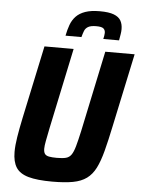

<svg xmlns="http://www.w3.org/2000/svg" viewBox="-60 -942 739 997"><g transform="rotate(5 309.5 -443.5)"><path d="M250 8Q171 8 125.5 -5Q80 -18 61 -48Q42 -78 42 -129Q42 -162 49 -206Q56 -250 68 -307L149 -688H301L212 -266Q204 -226 199 -200Q194 -174 194 -159Q194 -141 200.5 -132Q207 -123 222.5 -120Q238 -117 263 -117Q293 -117 310.5 -121.5Q328 -126 338.5 -141Q349 -156 357.5 -186Q366 -216 377 -266L466 -688H619L538 -307Q522 -230 507.5 -175Q493 -120 475 -84.5Q457 -49 429 -28.5Q401 -8 358 0Q315 8 250 8ZM253 -753Q259 -784 268.5 -810Q278 -836 296 -855Q314 -874 344 -884.5Q374 -895 420 -895Q467 -895 493 -885Q519 -875 529.5 -856.5Q540 -838 540 -812Q540 -799 537.5 -784.5Q535 -770 532 -753H450Q452 -762 453.5 -770.5Q455 -779 455 -785Q455 -800 445.5 -808Q436 -816 408 -816Q380 -816 366 -808Q352 -800 346.5 -786Q341 -772 336 -753Z"/></g></svg>

Font: Saira SemiCondensed
Style: Bold Italic
Weight: 700
Width: 4
Italic angle: -12°
Designer: Hector Gatti with collaboration of the Omnibus-Type team
Foundry: Omnibus-Type
Version: Version 1.101